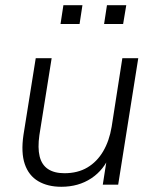

<svg xmlns="http://www.w3.org/2000/svg" viewBox="-20 -708 593 736"><path d="M215 8Q163 8 126.5 -13.5Q90 -35 75 -79Q60 -123 70 -191L117 -485H178L131 -190Q124 -141 132 -108.5Q140 -76 164 -60Q188 -44 227 -44Q278 -44 315 -66Q352 -88 375.5 -128Q399 -168 408 -222L449 -485H510L433 0H374L392 -115H402Q379 -57 330 -24.5Q281 8 215 8ZM379 -616 390 -688H464L452 -616ZM212 -616 223 -688H296L285 -616Z"/></svg>

Font: Nunito Sans 12pt Light
Style: Italic
Weight: 300
Italic angle: -9°
Designer: Vernon Adams
Foundry: Vernon Adams
Version: Version 3.101;gftools[0.9.27]